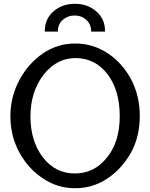

<svg xmlns="http://www.w3.org/2000/svg" viewBox="-20 -975 793 1015"><path d="M262 -914Q217 -874 217 -813V-808H286Q286 -848 312 -870Q338 -893 374 -893Q411 -893 436 -870Q462 -848 462 -808H535V-813Q535 -874 490 -914Q444 -955 376 -955Q308 -955 262 -914ZM207 -32Q283 20 377 20Q471 20 547 -31Q622 -80 672 -167Q719 -253 719 -361Q719 -469 672 -558Q624 -645 547 -695Q470 -745 377 -745Q284 -745 206 -692Q129 -639 82 -551Q35 -463 35 -360Q35 -256 82 -170Q129 -83 207 -32ZM381 -668Q484 -667 549 -582Q613 -497 613 -361Q613 -225 546 -143Q479 -58 376 -58Q272 -58 206 -144Q141 -230 141 -359Q141 -489 209 -578Q278 -668 380 -668Z"/></svg>

Font: Sawarabi Gothic
Style: Regular
Weight: 400
Designer: mshio (mshio@users.sourceforge.jp)
Version: Version 20141215